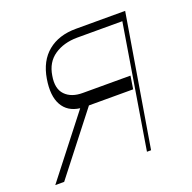

<svg xmlns="http://www.w3.org/2000/svg" viewBox="-102 -647 749 749"><g transform="rotate(-20 272.0 -272.5)"><path d="M384.9 0 468.8 -511.4H281.2Q225.1 -511 186.3 -484.6Q147.4 -458.1 139.2 -404.8Q130.3 -353.3 155.7 -327.1Q181.1 -300.8 228.7 -301.1H426.1L417.6 -247.2H234L41.2 0H4.3L198.2 -248.6Q147.7 -255 125.9 -294Q104 -333.1 115.1 -400.6Q126.8 -471.6 172.1 -508.5Q217.3 -545.5 288.4 -545.5H492.9L402 0Z"/></g></svg>

Font: Inter UI Thin
Style: Italic
Weight: 100
Italic angle: -9.39999°
Designer: Rasmus Andersson
Foundry: rsms
Version: 3.2;8d6f07862